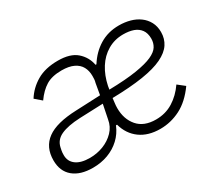

<svg xmlns="http://www.w3.org/2000/svg" viewBox="-106 -722 1039 932"><g transform="rotate(-30 413.5 -256.0)"><path d="M192 -37Q232 -37 268 -51Q304 -65 329.5 -91.5Q355 -118 361 -155L377 -234L246 -229Q178 -226 139.5 -208.5Q101 -191 93 -152Q89 -134 88.5 -126.5Q88 -119 88 -112Q88 -77 115 -57Q142 -37 192 -37ZM630 -476Q582 -476 543 -453Q504 -430 478.5 -389.5Q453 -349 442 -296L439 -277Q533 -279 592 -288.5Q651 -298 683 -312.5Q715 -327 727 -346.5Q739 -366 739 -390Q739 -421 725 -440Q711 -459 687 -467.5Q663 -476 630 -476ZM181 12Q111 12 71.5 -21Q32 -54 32 -115Q32 -189 84.5 -227.5Q137 -266 249 -270L386 -276L397 -339Q400 -349 400.5 -358Q401 -367 401 -376Q401 -405 389 -427Q377 -449 351 -461.5Q325 -474 284 -474Q230 -474 196.5 -453.5Q163 -433 134 -392L98 -423Q126 -468 173.5 -496Q221 -524 292 -524Q361 -524 396.5 -493Q432 -462 441 -415H446Q478 -466 525.5 -495Q573 -524 634 -524Q667 -524 696 -516Q725 -508 747.5 -491.5Q770 -475 783 -450.5Q796 -426 796 -394Q796 -357 777 -328Q758 -299 715.5 -278.5Q673 -258 603 -247Q533 -236 432 -234Q431 -223 429 -208.5Q427 -194 427 -180Q427 -118 461.5 -78Q496 -38 563 -38Q617 -38 659.5 -64.5Q702 -91 733 -136L771 -106Q726 -43 672 -15.5Q618 12 559 12Q491 12 446.5 -20.5Q402 -53 386 -111H380Q364 -72 334.5 -44.5Q305 -17 266 -2.5Q227 12 181 12Z"/></g></svg>

Font: IBM Plex Sans Light
Style: Italic
Weight: 300
Italic angle: -11.31°
Designer: Mike Abbink, Paul van der Laan, Pieter van Rosmalen
Foundry: Bold Monday
Version: Version 3.201